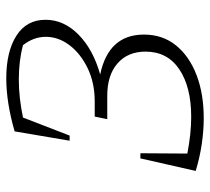

<svg xmlns="http://www.w3.org/2000/svg" viewBox="-48 -598 654 597"><g transform="rotate(-90 278.5 -300.0)"><path d="M84 -190H100L99 -44Q130 -38 158.5 -35Q187 -32 213 -32Q306 -32 361 -69Q416 -106 416 -174Q416 -229 379.5 -261Q343 -293 279 -293H206L214 -332H261Q319 -332 364.5 -354Q410 -376 436 -410.5Q462 -445 462 -484Q462 -522 436 -555Q388 -568 329 -568Q273 -568 211 -555L155 -410H139L168 -581Q258 -607 333 -607Q416 -607 465.5 -575.5Q515 -544 515 -485Q515 -428 469 -382.5Q423 -337 345 -315Q469 -289 469 -179Q469 -121 435.5 -79.5Q402 -38 343.5 -15.5Q285 7 209 7Q171 7 129.5 1Q88 -5 45 -18Z"/></g></svg>

Font: Piazzolla SC ExtraLight
Style: Italic
Weight: 200
Italic angle: -11.3°
Designer: Juan Pablo del Peral
Foundry: Huerta Tipografica
Version: Version 1.330